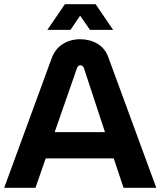

<svg xmlns="http://www.w3.org/2000/svg" viewBox="-20 -900 769 920"><path d="M0 0 228 -622Q245 -667 281.5 -689.5Q318 -712 364 -712Q410 -712 447 -690.5Q484 -669 500 -623L729 0H572L525 -141H199L150 0ZM242 -267H483L382 -574Q378 -587 365 -587Q354 -587 349 -574ZM207 -757 291 -880H438L522 -757H411L364 -825L318 -757Z"/></svg>

Font: MuseoModerno SemiBold
Style: Regular
Weight: 600
Designer: Pablo Cosgaya, Héctor Gatti, Marcela Romero, and the Authors of The MuseoModerno Project.
Foundry: Omnibus-Type Team
Version: Version 1.001